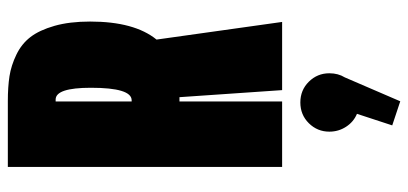

<svg xmlns="http://www.w3.org/2000/svg" viewBox="-296 -444 1042 490"><g transform="rotate(-90 225.0 -199.0)"><path d="M240 0 222 -262H216H211V0H44V-700H212Q248 -700 275.5 -695.8Q303 -691.5 330.5 -678.2Q358 -665 375.5 -642.2Q393 -619.5 404 -581Q415 -542.5 415 -490Q415 -377 369 -320.5L414 0ZM211 -578V-384H214Q246 -384 246 -488Q246 -578 216 -578ZM283 120.5Q283 143 272.5 160L211.5 301.5L150 281L179.5 191Q159 182.5 146.5 163.2Q134 144 134 120.5Q134 90 155.5 68.2Q177 46.5 208.5 46.5Q240 46.5 261.5 68.2Q283 90 283 120.5Z"/></g></svg>

Font: League Mono Condensed ExtraBold
Style: Regular
Weight: 800
Width: 1
Designer: Tyler Finck
Foundry: The League of Moveable Type / Tyler Finck
Version: Version 2.210